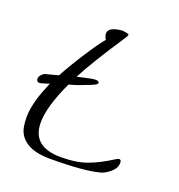

<svg xmlns="http://www.w3.org/2000/svg" viewBox="-107 -623 684 735"><g transform="rotate(20 235.5 -256.0)"><path d="M412 -62Q434 -76 434 -55Q434 -34 414.5 -17Q395 0 377 5Q314 22 175 22Q114 22 80 0Q46 -22 40 -60Q37 -78 37 -97Q37 -152 69 -228L77 -248L52 -240Q43 -237 38 -237Q26 -237 26 -250.5Q26 -264 45 -276Q48 -277 53 -278Q58 -279 99 -290Q126 -340 163 -397Q200 -454 221 -479Q213 -492 213 -502Q213 -530 271 -534Q293 -531 295.5 -528Q298 -525 287 -509Q202 -381 164 -308L195 -315Q223 -322 236 -322Q249 -322 251 -317Q253 -310 242 -304.5Q231 -299 224.5 -296.5Q218 -294 211 -291.5Q204 -289 190.5 -283.5Q177 -278 145 -269Q95 -162 95 -97Q95 2 212 2Q276 2 320 -14.5Q364 -31 412 -62Z"/></g></svg>

Font: Allura
Style: Regular
Weight: 400
Designer: Robert E. Leuschke
Foundry: Robert E. Leuschke
Version: Version 1.004